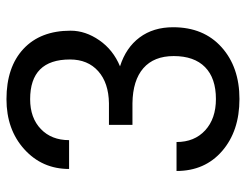

<svg xmlns="http://www.w3.org/2000/svg" viewBox="-104 -657 770 602"><g transform="rotate(-90 281.0 -356.0)"><path d="M190.4 -399.4H258.3Q322.3 -400.4 358.9 -433.1Q395.5 -465.8 395.5 -521.5Q395.5 -646.5 271 -646.5Q212.4 -646.5 177.5 -613Q142.6 -579.6 142.6 -524.4H52.2Q52.2 -608.9 114 -664.8Q175.8 -720.7 271 -720.7Q371.6 -720.7 428.7 -667.5Q485.8 -614.3 485.8 -519.5Q485.8 -473.1 455.8 -429.7Q425.8 -386.2 374 -364.7Q432.6 -346.2 464.6 -303.2Q496.6 -260.3 496.6 -198.2Q496.6 -102.5 434.1 -46.4Q371.6 9.8 271.5 9.8Q171.4 9.8 108.6 -44.4Q45.9 -98.6 45.9 -187.5H136.7Q136.7 -131.3 173.3 -97.7Q210 -64 271.5 -64Q336.9 -64 371.6 -98.1Q406.2 -132.3 406.2 -196.3Q406.2 -258.3 368.2 -291.5Q330.1 -324.7 258.3 -325.7H190.4Z"/></g></svg>

Font: Vazir
Style: Regular
Weight: 400
Designer: Saber Rastikerdar
Foundry: Saber Rastikerdar
Version: Version 30.0.0